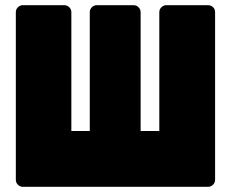

<svg xmlns="http://www.w3.org/2000/svg" viewBox="-20 -720 890 740"><path d="M41 -27V-673Q41 -684 49 -692Q57 -700 68 -700H228Q239 -700 247 -692Q255 -684 255 -673V-215H326V-673Q326 -684 334 -692Q342 -700 353 -700H495Q506 -700 514 -692Q522 -684 522 -673V-215H594V-673Q594 -684 602 -692Q610 -700 621 -700H782Q793 -700 801 -692.5Q809 -685 809 -673V-27Q809 -16 801 -8Q793 0 782 0H68Q57 0 49 -8Q41 -16 41 -27Z"/></svg>

Font: Rubik Mono One
Style: Regular
Weight: 400
Designer: Hubert and Fischer with Elvire Volk Leonovitch (Cyrillic Expansion: Cyreal)
Foundry: Hubert and Fischer with Elvire Volk Leonovitch
Version: Version 2.000